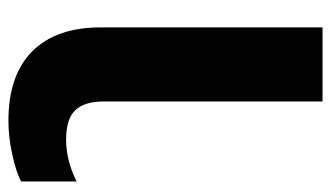

<svg xmlns="http://www.w3.org/2000/svg" viewBox="-185 -405 786 456"><g transform="rotate(-90 208.0 -177.0)"><path d="M195 -324Q195 -369 174.5 -391Q154 -413 104 -413Q55 -413 5 -388V-520Q28 -532 69.5 -541Q111 -550 149 -550Q257 -550 314 -493.5Q371 -437 371 -330V196H195Z"/></g></svg>

Font: Prompt
Style: Bold
Weight: 700
Designer: Katatrad Team
Foundry: CadsonDemak
Version: Version 1.000